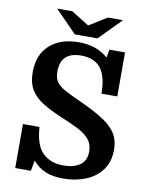

<svg xmlns="http://www.w3.org/2000/svg" viewBox="-97 -960 806 1040"><g transform="rotate(10 306.5 -439.5)"><path d="M322 11Q265 11 225.5 -5.5Q186 -22 155 -58L144 0H58V-242H149Q155 -142 198 -100.5Q241 -59 312 -59Q369 -59 403 -83Q437 -107 437 -157Q437 -198 414.5 -224.5Q392 -251 351.5 -271.5Q311 -292 257 -314Q195 -340 151 -367Q107 -394 84 -432Q61 -470 61 -528Q61 -625 120.5 -678Q180 -731 280 -731Q379 -731 441 -675L449 -720H535V-478H448Q448 -572 413 -617Q378 -662 305 -662Q192 -662 192 -555Q192 -520 206 -499Q220 -478 252.5 -460Q285 -442 341 -417Q425 -379 475 -346Q525 -313 546.5 -276.5Q568 -240 568 -191Q568 -124 535 -79Q502 -34 446.5 -11.5Q391 11 322 11ZM375 -769 494 -890H411L313 -829L215 -890H132L250 -769Z"/></g></svg>

Font: Domine
Style: Regular
Weight: 400
Designer: Pablo Impallari, Rodrigo Fuenzalida, Brenda Gallo
Foundry: Pablo Impallari, Rodrigo Fuenzalida, Brenda Gallo
Version: Version 2.000;September 19, 2022;FontCreator 14.0.0.2877 64-